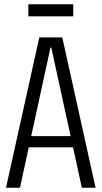

<svg xmlns="http://www.w3.org/2000/svg" viewBox="-20 -874 473 894"><path d="M163 -700H270L425 0H361L219 -652H215L73 0H8ZM101 -240H333V-188H101ZM321 -854V-798H112V-854Z"/></svg>

Font: Pathway Extreme Condensed ExtraLight
Style: Regular
Weight: 250
Width: 3
Version: Version 1.001;gftools[0.9.26]